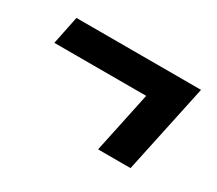

<svg xmlns="http://www.w3.org/2000/svg" viewBox="-74 -484 713 630"><g transform="rotate(30 282.5 -169.0)"><path d="M63 -338H535L463 0H340L389 -231H41Z"/></g></svg>

Font: Rosa Sans SemiBold
Style: Italic
Weight: 600
Italic angle: -12°
Designer: Pentagram / MCKL
Foundry: Pentagram / MCKL
Version: Version 1.005;September 16, 2019;FontCreator 11.5.0.2425 64-